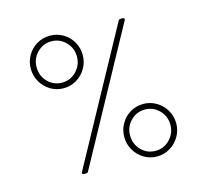

<svg xmlns="http://www.w3.org/2000/svg" viewBox="-104 -829 1030 957"><g transform="rotate(-15 411.5 -350.0)"><path d="M97 -575Q97 -612 115 -643Q133 -674 163.5 -692Q194 -710 231 -710Q268 -710 298.5 -692Q329 -674 347 -643Q365 -612 365 -575Q365 -538 347 -507Q329 -476 298.5 -457.5Q268 -439 231 -439Q194 -439 163.5 -457.5Q133 -476 115 -507Q97 -538 97 -575ZM210 -12 582 -693Q585 -700 594 -700H605Q610 -700 612.5 -696.5Q615 -693 612 -688L240 -7Q237 0 228 0H217Q212 0 209.5 -3.5Q207 -7 210 -12ZM335 -575Q335 -619 304.5 -650Q274 -681 231 -681Q188 -681 157.5 -650Q127 -619 127 -575Q127 -530 157 -499Q187 -468 231 -468Q274 -468 304.5 -499.5Q335 -531 335 -575ZM459 -126Q459 -163 477 -194Q495 -225 525.5 -243Q556 -261 593 -261Q629 -261 660 -242.5Q691 -224 709 -193Q727 -162 727 -126Q727 -89 709 -58Q691 -27 660 -8.5Q629 10 593 10Q556 10 525.5 -8.5Q495 -27 477 -58Q459 -89 459 -126ZM697 -126Q697 -170 666.5 -201Q636 -232 593 -232Q550 -232 519.5 -201Q489 -170 489 -126Q489 -81 519 -50Q549 -19 593 -19Q636 -19 666.5 -50.5Q697 -82 697 -126Z"/></g></svg>

Font: Barlow Semi Condensed ExLight
Style: Regular
Weight: 275
Width: 4
Designer: Jeremy Tribby
Foundry: Tribby Type
Version: Version 1.408